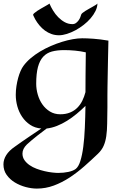

<svg xmlns="http://www.w3.org/2000/svg" viewBox="-44 -728 738 1119"><path d="M587.9 -491.2Q586.4 -428.7 585.4 -379.2Q584.5 -329.6 583.7 -290.5Q583 -251.5 582.5 -222.4Q582 -193.4 582 -172.4Q581.5 -123.5 582 -103Q581.1 -48.8 580.6 -7.8Q580.1 33.2 575.4 65.4Q570.8 97.7 559.8 122.3Q548.8 147 526.9 168Q488.8 204.6 447.5 241Q406.2 277.3 362.1 306.4Q317.9 335.4 270 353.3Q222.2 371.1 170.9 371.1Q140.1 371.1 106 362.1Q71.8 353 42.7 335.4Q13.7 317.9 -5.1 291.5Q-23.9 265.1 -23.9 230Q-23.9 202.1 -7.6 176Q8.8 149.9 41 127.9Q59.6 114.7 83 98.1Q103.5 84 132.1 64.5Q160.6 44.9 196.8 21Q159.7 18.1 131.8 -0.5Q104 -19 85.2 -46.9Q66.4 -74.7 57.1 -108.2Q47.9 -141.6 47.9 -174.8Q47.9 -200.7 51.8 -226.1Q55.7 -251.5 61.8 -273.7Q67.9 -295.9 75.9 -314.2Q84 -332.5 92.8 -344.2Q109.9 -367.7 135 -388.9Q160.2 -410.2 189.9 -428Q219.7 -445.8 252.4 -460Q285.2 -474.1 317.4 -484.1Q349.6 -494.1 379.9 -499.5Q410.2 -504.9 435.1 -504.9Q462.4 -504.9 500.7 -502.2Q539.1 -499.5 587.9 -491.2ZM456.1 -422.9Q426.8 -429.7 393.6 -432.9Q360.4 -436 330.1 -436Q289.1 -436 258.5 -427.7Q228 -419.4 207.8 -397.5Q187.5 -375.5 177.2 -337.4Q167 -299.3 167 -240.2Q167 -208 176.3 -176.3Q185.5 -144.5 203.4 -119.1Q221.2 -93.8 247.3 -77.9Q273.4 -62 307.1 -62Q339.8 -62 364.5 -72.3Q389.2 -82.5 406.7 -100.1Q424.3 -117.7 435.8 -141.1Q447.3 -164.6 454.1 -190.9Q454.1 -232.4 454.6 -288.8Q455.1 -345.2 456.1 -422.9ZM112.8 113.8Q86.9 139.2 86.9 167Q86.9 188.5 98.4 205.1Q109.9 221.7 128.2 234.4Q146.5 247.1 169.4 255.6Q192.4 264.2 215.6 269.5Q238.8 274.9 259.8 277.3Q280.8 279.8 294.9 279.8Q327.1 279.8 354.5 273.9Q381.8 268.1 397 256.8Q413.6 244.1 424.3 210.2Q435.1 176.3 441.4 127.2Q447.8 78.1 450.4 17.1Q453.1 -43.9 454.1 -110.8Q429.2 -86.4 402.1 -64Q375 -41.5 346.2 -23.7Q317.4 -5.9 287.6 5.9Q257.8 17.6 228 21Q198.7 43 177 59.8Q155.3 76.7 141.1 88.9Q124.5 103 112.8 113.8ZM523.9 -707.5Q523.4 -686 512.7 -664.1Q502 -642.1 484.1 -621.3Q466.3 -600.6 443.4 -582.8Q420.4 -564.9 395.5 -551.5Q370.6 -538.1 345.7 -530.3Q320.8 -522.5 299.8 -522.5Q276.4 -522.5 255.9 -529.8Q235.4 -537.1 218 -549.8Q200.7 -562.5 186.3 -579.6Q171.9 -596.7 161.1 -615.7Q160.6 -616.7 158.7 -620.6Q156.7 -624.5 154.5 -628.9Q152.3 -633.3 150.6 -637Q148.9 -640.6 148.9 -641.6Q148.9 -645.5 155.8 -651.6Q162.6 -657.7 173.1 -664.6Q183.6 -671.4 195.8 -678.5Q208 -685.5 218.5 -691.4Q229 -697.3 236.3 -701.7Q243.7 -706.1 244.1 -707.5Q252.4 -687.5 265.4 -666.3Q278.3 -645 295.7 -627.4Q313 -609.9 333.7 -598.6Q354.5 -587.4 377.9 -587.4Q390.1 -587.4 399.2 -594.2Q408.2 -601.1 414.6 -610.1Q420.9 -619.1 424.3 -628.2Q427.7 -637.2 428.7 -641.6Q429.7 -646.5 436.3 -652.1Q442.9 -657.7 452.6 -663.8Q462.4 -669.9 473.9 -676.3Q485.4 -682.6 495.6 -688.5Q505.9 -694.3 513.7 -699.2Q521.5 -704.1 523.9 -707.5Z"/></svg>

Font: Eagle Lake
Style: Regular
Weight: 400
Designer: Astigmatic (AOETI)
Foundry: Astigmatic (AOETI)
Version: Version 1.000